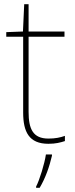

<svg xmlns="http://www.w3.org/2000/svg" viewBox="-20 -679 359 920"><path d="M212 -15C138 -15 117 -61 117 -143V-503H289V-528H117V-659H96L90 -528L10 -525V-503H91V-140C91 -47 119 10 212 10C247 10 269 4 291 -3V-28C269 -20 245 -15 212 -15ZM229 67V61H200C194 104 169 185 153 215V221H170C198 174 217 119 229 67Z"/></svg>

Font: Noto Sans Canadian Aboriginal Thin
Style: Regular
Weight: 100
Designer: Monotype Design Team, Typotheque's Kevin King
Foundry: Monotype Imaging Inc.
Version: Version 2.004